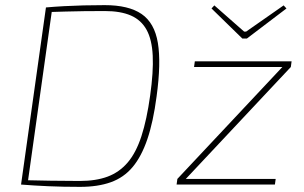

<svg xmlns="http://www.w3.org/2000/svg" viewBox="-20 -719 1183 748"><path d="M388 -699Q481 -699 531.5 -664.5Q582 -630 595 -552Q608 -474 590 -343Q577 -244 554 -176.5Q531 -109 496.5 -68Q462 -27 411.5 -9Q361 9 292 9Q225 9 168.5 6.5Q112 4 62 0L77 -17Q125 -16 176.5 -15Q228 -14 291 -14Q354 -14 399.5 -31Q445 -48 477.5 -86Q510 -124 531 -188.5Q552 -253 565 -347Q578 -439 575 -502Q572 -565 551 -603Q530 -641 490 -658.5Q450 -676 388 -676Q345 -676 307 -675.5Q269 -675 235 -674Q201 -673 168 -672L159 -690Q193 -693 229.5 -695Q266 -697 305.5 -698Q345 -699 388 -699ZM184 -690 87 0H62L159 -690ZM1081 -459 1113 -458 703 -21 671 -22ZM1054 -22 1051 0H668L671 -22ZM1116 -480 1113 -458H736L739 -480ZM1085 -698 1096 -686 942 -569H924L804 -686L815 -698L931 -596H939Z"/></svg>

Font: Exo 2 Thin
Style: Italic
Weight: 250
Italic angle: -8°
Designer: Natanael Gama
Foundry: Natanael Gama
Version: Version 2.010